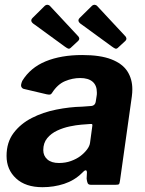

<svg xmlns="http://www.w3.org/2000/svg" viewBox="-20 -769 603 799"><path d="M320.7 -48.6Q289.4 -17.9 246.7 -3.9Q203.9 10 156.8 10Q86.2 10 46.8 -26.6Q7.3 -63.1 7.3 -120.1Q7.3 -176.8 36.5 -215.5Q65.7 -254.2 112.6 -278.2Q159.4 -302.1 214.7 -313Q270 -324 321.4 -325.1L356.8 -327.7Q375.8 -328.3 378.5 -346.5L381.8 -367.6Q382.8 -372.1 383 -376.4Q383.1 -380.6 383.1 -384.4Q383.1 -413.9 365.2 -429.1Q347.3 -444.3 313.7 -444.3Q281.6 -444.3 250.7 -431.3Q219.7 -418.4 196.5 -382.3Q193.5 -377.2 189.4 -375.8Q185.3 -374.4 175.1 -376.4L78.3 -399.2Q72 -401.2 68.7 -408Q65.3 -414.7 72.6 -432.3Q106.3 -487.6 170.2 -513.8Q234.1 -540 322 -540Q397.5 -540 443.4 -522.1Q489.3 -504.3 510 -472.3Q530.7 -440.3 530.7 -397.4Q530.7 -390.4 530.2 -383.3Q529.7 -376.1 528.7 -368.1L479.4 -17.6Q477.7 -5.1 475 -2.6Q472.3 0 460.9 0H358.1Q347.7 0 344.7 -7.1Q341.7 -14.3 340.5 -25.7L341.8 -51.8Q340.4 -70.3 320.7 -48.6ZM363.6 -240.6Q365.3 -249.3 363.8 -251.6Q362.4 -253.9 354 -252.9L318.1 -250.2Q297.4 -248.6 270.2 -242.9Q243 -237.2 217.9 -225.5Q192.7 -213.7 176.4 -193.9Q160.1 -174 160.1 -144.4Q160.1 -120.6 177 -105.7Q193.9 -90.7 225.3 -90.7Q252.7 -90.7 275.4 -99Q298.1 -107.3 314.2 -119.3Q330.5 -131.6 341.9 -146.5Q353.3 -161.4 354.8 -175.6ZM166.3 -744.7Q171.8 -749.6 178.3 -748.9Q184.8 -748.3 188 -744.1L304.2 -619.4Q308.3 -616 309.6 -610.3Q310.8 -604.6 305.2 -598.7L274.3 -570Q268.4 -564.6 262.9 -567Q257.4 -569.5 249.4 -575.3L123.9 -666.8Q101.6 -680.5 115.5 -694.4ZM362.6 -744.7Q368.1 -749.6 374.6 -748.9Q381.1 -748.3 384.3 -744.1L500.5 -619.4Q504.6 -616 505.8 -610.1Q507.1 -604.3 501.5 -598.7L470.5 -570Q464.7 -564.6 459.2 -567Q453.7 -569.5 445.7 -575.3L320.2 -666.8Q297.9 -680.8 311.8 -694.6Z"/></svg>

Font: Libre Franklin Thin
Style: Italic
Weight: 100
Italic angle: -8°
Designer: Pablo Impallari, Rodrigo Fuenzalida, Nhung Nguyen
Foundry: Impallari Type
Version: Version 3.000